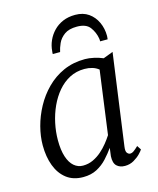

<svg xmlns="http://www.w3.org/2000/svg" viewBox="-119 -879 802 973"><g transform="rotate(-15 282.0 -392.5)"><path d="M437.5 -85.5Q434 -61 441.2 -52.2Q448.5 -43.5 456.5 -43.5Q466.5 -43.5 476.5 -50.8Q486.5 -58 500.5 -71.5L514.5 -50Q511 -43.5 497.5 -29.2Q484 -15 462.8 -2.5Q441.5 10 415.5 10Q388.5 10 372.5 -5.2Q356.5 -20.5 358.5 -56.5L364 -98.5Q345.5 -72.5 322.5 -47.5Q299.5 -22.5 268.8 -6.2Q238 10 197 10Q144.5 10 109.5 -17Q74.5 -44 56.8 -91Q39 -138 39 -198.5Q39 -245 52.2 -295.8Q65.5 -346.5 91.5 -394.5Q117.5 -442.5 156 -481.2Q194.5 -520 245.2 -542.8Q296 -565.5 358.5 -565.5Q379.5 -565.5 405.2 -559.8Q431 -554 452 -545L503.5 -564.5ZM417 -495Q402 -507 383.2 -512.5Q364.5 -518 343 -518Q300 -518 265 -499.8Q230 -481.5 203 -449.8Q176 -418 157.5 -377.5Q139 -337 129.5 -292.2Q120 -247.5 120 -203.5Q120 -151.5 131.5 -116.5Q143 -81.5 163.5 -64Q184 -46.5 210.5 -46.5Q239 -46.5 263.5 -58Q288 -69.5 308.2 -87.2Q328.5 -105 344.5 -125Q360.5 -145 372 -163ZM208 -632.5Q208 -636.5 208.2 -640.5Q208.5 -644.5 209 -647.5Q211 -676 222.8 -702.2Q234.5 -728.5 254.8 -749.5Q275 -770.5 303.5 -782.8Q332 -795 368.5 -795Q410 -795 438.5 -775Q467 -755 482.2 -722Q497.5 -689 497.5 -650Q497.5 -647 496.8 -641.2Q496 -635.5 496 -632.5H456.5Q456.5 -636.5 456.5 -640.2Q456.5 -644 455.5 -648.5Q450 -681 430 -708Q410 -735 361.5 -735Q319.5 -735 295.8 -717.8Q272 -700.5 261.2 -676.5Q250.5 -652.5 246.5 -632.5Z"/></g></svg>

Font: Merriweather 24pt Light
Style: Italic
Weight: 300
Italic angle: -7.8°
Version: Version 2.101